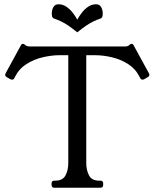

<svg xmlns="http://www.w3.org/2000/svg" viewBox="-20 -877 733 897"><path d="M565 -660Q570 -660 575.5 -661.5Q581 -663 587 -669Q590 -672 595 -672Q602 -672 605 -664L675 -536Q678 -530 678 -528Q678 -521 671 -517L654 -507Q650 -505 648.5 -505Q647 -505 645 -505Q639 -505 635 -512L632 -518Q613 -556 578 -578Q543 -600 502.5 -609.5Q462 -619 426 -619H383V-116Q383 -82 396 -57.5Q409 -33 443 -33H449Q462 -33 462 -20V-13Q462 0 449 0H234Q221 0 221 -13V-20Q221 -33 234 -33H239Q273 -33 286 -57.5Q299 -82 299 -116V-619H256Q221 -619 180 -609.5Q139 -600 104 -578Q69 -556 50 -518L47 -512Q44 -505 37 -505Q36 -505 34 -505Q32 -505 28 -507L11 -517Q4 -521 4 -528Q4 -530 7 -536L77 -664Q80 -672 87 -672Q92 -672 95 -669Q101 -663 107 -661.5Q113 -660 117 -660ZM341 -785Q350 -802 363 -818.5Q376 -835 392.5 -846Q409 -857 429 -857Q445 -857 452.5 -844Q460 -831 460 -814Q460 -806 458.5 -800Q457 -794 451 -791Q431 -784 415.5 -776.5Q400 -769 383 -757.5Q366 -746 341 -726Q316 -746 299 -757.5Q282 -769 266.5 -776.5Q251 -784 231 -791Q225 -794 223.5 -800Q222 -806 222 -814Q222 -831 229.5 -844Q237 -857 253 -857Q273 -857 289.5 -846Q306 -835 319 -818.5Q332 -802 341 -785Z"/></svg>

Font: Young Serif Light
Style: Regular
Weight: 300
Designer: Bastien Sozeau
Foundry: NBR — Bastien Sozeau
Version: Version 5.001